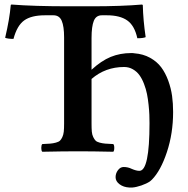

<svg xmlns="http://www.w3.org/2000/svg" viewBox="-20 -673 837 854"><path d="M387.2 -123Q387.2 -101.6 388.4 -87.6Q389.6 -73.7 394.8 -63.2Q399.9 -52.7 405.3 -47.4Q410.6 -42 423.3 -38.6Q436 -35.2 448.5 -34.2Q460.9 -33.2 483.9 -32.2Q488.3 -27.8 488.3 -15.1Q488.3 -2.4 483.9 2Q390.1 0 337.9 0H319.8Q261.7 0 168 2Q163.6 -2.4 163.6 -15.1Q163.6 -27.8 168 -32.2Q190.9 -33.2 203.4 -34.2Q215.8 -35.2 228.5 -38.6Q241.2 -42 246.8 -47.4Q252.4 -52.7 257.3 -63.2Q262.2 -73.7 263.7 -87.6Q265.1 -101.6 265.1 -123V-506.8Q265.1 -555.7 254.6 -580.3Q244.1 -605 217.8 -605H180.2Q119.1 -605 87.4 -582Q55.7 -559.1 40 -500Q15.1 -500 2.9 -504.9Q22.5 -587.9 27.8 -649.9Q27.8 -652.8 32.2 -652.8Q129.4 -645 288.1 -645H388.2Q520.5 -645 611.8 -652.8Q612.8 -652.8 614 -651.6Q615.2 -650.4 615.2 -649.9Q616.7 -583.5 627.9 -507.8Q617.2 -502.9 590.8 -502.9Q578.6 -559.1 546.1 -582Q513.7 -605 455.1 -605H433.1Q407.2 -605 397.2 -580.1Q387.2 -555.2 387.2 -503.9V-362.8Q430.7 -402.8 472.4 -419.9Q514.2 -437 564 -437Q573.2 -437 577.1 -436Q616.7 -433.1 647.5 -416Q678.2 -398.9 697 -373.8Q715.8 -348.6 728.3 -314.5Q740.7 -280.3 745.4 -246.3Q750 -212.4 750 -174.8Q750 -79.6 722.4 3.4Q694.8 86.4 655.8 126Q648.9 132.8 647 133.8Q631.8 144 608.9 151.9Q585.9 159.7 568.8 161.1H555.2Q529.3 159.7 511.7 146.5Q494.1 133.3 494.1 115.2Q494.1 98.1 504.6 84Q515.1 69.8 529.8 69.8Q549.3 69.8 565.9 78.1Q585.9 86.9 600.1 86.9Q645 86.9 645 -125Q645 -144.5 644.3 -162.6Q643.6 -180.7 640.9 -206.8Q638.2 -232.9 633.8 -254.9Q629.4 -276.9 620.6 -299.8Q611.8 -322.8 600.3 -338.6Q588.9 -354.5 571.3 -364.7Q553.7 -375 532.2 -375Q448.7 -375 387.2 -321.8Z"/></svg>

Font: Common Serif SemiBold
Style: Regular
Weight: 600
Designer: Philipp H. Poll, Khaled Hosny
Foundry: Stefan Peev, Context Ltd.
Version: Version 1.026